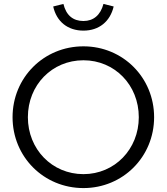

<svg xmlns="http://www.w3.org/2000/svg" viewBox="-20 -947 849 978"><path d="M405 -791C484 -791 541 -837 559 -914L507 -927C492 -870 456 -840 405 -840C352 -840 317 -869 303 -927L251 -914C268 -837 325 -791 405 -791ZM405 11C606 11 765 -148 765 -350C765 -552 606 -711 405 -711C203 -711 44 -552 44 -350C44 -148 203 11 405 11ZM405 -60C245 -60 122 -187 122 -350C122 -514 245 -640 405 -640C564 -640 687 -514 687 -350C687 -187 564 -60 405 -60Z"/></svg>

Font: Red Hat Display
Style: Regular
Weight: 400
Designer: Pentagram, MCKL
Foundry: Pentagram, MCKL
Version: Version 1.023